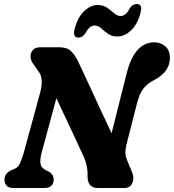

<svg xmlns="http://www.w3.org/2000/svg" viewBox="-20 -935 865 955"><path d="M186 -171.5Q179.5 -146.5 181 -124.2Q182.5 -102 206.5 -89L221.5 -82.5Q232 -77 239.5 -66.8Q247 -56.5 247 -42.5Q247 -21.5 235 -10.8Q223 0 204 0H46Q22.5 0 12.5 -11.5Q2.5 -23 2.5 -41Q2.5 -72.5 34.5 -87.5L57 -97.5Q71 -103.5 80.8 -126Q90.5 -148.5 99.5 -180L180.5 -477.5Q189 -508.5 187.2 -535.8Q185.5 -563 170.5 -581L149 -612.5Q133.5 -630.5 132 -650.8Q130.5 -671 142.8 -685.5Q155 -700 180.5 -700H274Q312.5 -700 332.2 -681.8Q352 -663.5 368 -631Q390.5 -583.5 419 -521.8Q447.5 -460 477.5 -395Q507.5 -330 535 -272.5L610 -570Q648.5 -724.5 748 -724.5Q779.5 -724.5 802.5 -704.5Q825.5 -684.5 825 -645.5Q824 -578 749.5 -538.5Q711 -518 692 -493Q673 -468 660.5 -417.5L609 -216Q603.5 -193 603.8 -175.2Q604 -157.5 613 -136L637 -78Q649 -49 638 -24.5Q627 0 599 0H466.5Q414.5 0 415.5 -60.5Q417 -115 391.5 -166Q380.5 -190.5 360.2 -233.8Q340 -277 314.2 -332.2Q288.5 -387.5 260.5 -446.5ZM564 -753.5Q536 -753.5 517 -767Q498 -780.5 483 -794.2Q468 -808 450.5 -808Q425 -808 405.5 -771Q391.5 -748 369.5 -748Q340 -748 351.5 -792Q367 -850 399 -880Q431 -910 466 -910Q494.5 -910 513.5 -896.2Q532.5 -882.5 547.8 -869Q563 -855.5 580 -855.5Q606.5 -855.5 625 -893Q639 -915 661 -915Q690.5 -915 679 -871.5Q663.5 -813.5 631.5 -783.5Q599.5 -753.5 564 -753.5Z"/></svg>

Font: Fraunces 72pt S100
Style: Bold Italic
Weight: 700
Italic angle: -16°
Version: Version 1.000; ttfautohint (v1.8.3)